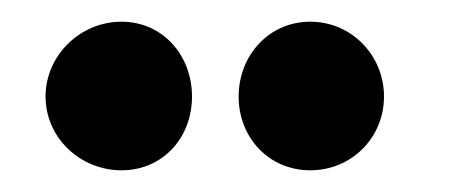

<svg xmlns="http://www.w3.org/2000/svg" viewBox="-20 -766 414 177"><path d="M22 -677C22 -639 54 -609 92 -609C130 -609 157 -639 157 -677C157 -715 130 -746 92 -746C54 -746 22 -715 22 -677ZM200 -677C200 -639 228 -609 266 -609C304 -609 334 -639 334 -677C334 -715 304 -746 266 -746C228 -746 200 -715 200 -677Z"/></svg>

Font: Ampere
Style: UltCnd
Weight: 400
Version: Version 1